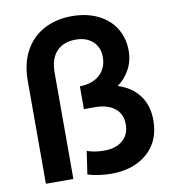

<svg xmlns="http://www.w3.org/2000/svg" viewBox="-91 -910 884 995"><g transform="rotate(-10 351.0 -412.0)"><path d="M676.7 -227.8Q676.7 -117.8 604.4 -55Q532.2 7.8 414.4 7.8Q383.3 7.8 348.9 2.8Q314.4 -2.2 291.1 -10L308.9 -131.1Q347.8 -116.7 400 -116.7Q460 -116.7 496.1 -147.2Q532.2 -177.8 532.2 -232.2Q532.2 -286.7 493.9 -316.7Q455.6 -346.7 390 -346.7H332.2V-466.7Q398.9 -467.8 437.2 -502.8Q475.6 -537.8 475.6 -595.6Q475.6 -646.7 442.2 -677.8Q408.9 -708.9 352.2 -708.9Q287.8 -708.9 251.7 -670.6Q215.6 -632.2 215.6 -558.9V0H71.1V-541.1Q71.1 -634.4 107.8 -700Q144.4 -765.6 208.3 -798.9Q272.2 -832.2 352.2 -832.2Q432.2 -832.2 491.7 -802.8Q551.1 -773.3 582.2 -721.7Q613.3 -670 613.3 -605.6Q613.3 -551.1 589.4 -507.2Q565.6 -463.3 525.6 -434.4Q596.7 -412.2 636.7 -359.4Q676.7 -306.7 676.7 -227.8Z"/></g></svg>

Font: Paperlogy 7 Bold
Style: Regular
Weight: 700
Designer: redesigned by Lee Juim, glyphs from Gmarket Sans & Montserrat
Foundry: PT&
Version: Version 1.001